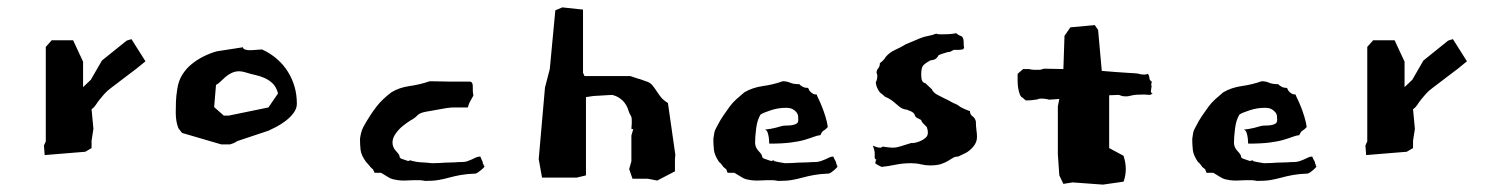

<svg xmlns="http://www.w3.org/2000/svg" viewBox="-20 -492 4024 520"><path d="M374 -326 336 -386 323 -382 256 -328 226 -276 205 -256V-325L178 -383H120L104 -365V-109L99 -98L101 -72L211 -81L228 -91V-111L233 -143L228 -196Q235 -201 239.5 -208Q244 -215 249.5 -222Q255 -229 262.5 -237.5Q270 -246 281 -254L327 -289Q338 -297 349.5 -306Q361 -315 374 -326Z M460 -250Q457 -232 456.5 -216Q456 -200 456 -187Q456 -163 463 -145L473 -132L579 -101H603Q607 -102 612 -104Q617 -106 623 -110L707 -138Q714 -141 727.5 -148Q741 -155 753.5 -164.5Q766 -174 775 -186Q784 -198 784 -211Q784 -259 759.5 -298Q735 -337 690 -358H688Q684 -358 674 -357Q664 -356 656 -356Q649 -356 643.5 -358Q638 -360 638 -364L567 -353Q549 -348 531 -339Q513 -330 498 -317.5Q483 -305 473 -288.5Q463 -272 460 -250ZM645 -296Q657 -292 671 -289Q685 -286 697 -280.5Q709 -275 718.5 -266Q728 -257 733 -239L707 -201L600 -179H586L560 -202L565 -262Q571 -265 577 -271Q583 -277 590.5 -283.5Q598 -290 607.5 -294.5Q617 -299 628 -299Q635 -299 645 -296Z M1292 -44 1288 -48Q1288 -53 1285.5 -57.5Q1283 -62 1281 -68Q1274 -68 1269 -65.5Q1264 -63 1258.5 -60.5Q1253 -58 1246 -55.5Q1239 -53 1227 -53H1222Q1210 -52 1201.5 -52Q1193 -52 1185.5 -51.5Q1178 -51 1169.5 -50.5Q1161 -50 1150 -50Q1132 -52 1119.5 -52.5Q1107 -53 1090 -58Q1089 -57 1089 -57Q1088 -57 1087.5 -56.5Q1087 -56 1085 -56Q1073 -60 1067.5 -62Q1062 -64 1062 -69Q1062 -73 1052.5 -83Q1043 -93 1043 -106Q1043 -118 1051.5 -130Q1060 -142 1070.5 -150.5Q1081 -159 1089 -164Q1097 -169 1095 -168Q1097 -168 1099 -170Q1101 -171 1102.5 -172.5Q1104 -174 1107 -176Q1112 -182 1119.5 -185.5Q1127 -189 1154 -193Q1175 -197 1187.5 -199Q1200 -201 1209 -201Q1218 -201 1226 -201Q1234 -201 1247 -201Q1250 -211 1252 -215Q1254 -219 1262 -233Q1260 -243 1260.5 -256.5Q1261 -270 1253 -271H1198Q1186 -271 1173.5 -271.5Q1161 -272 1144 -272Q1118 -263 1089.5 -259Q1061 -255 1040 -242Q1027 -232 1017.5 -223Q1008 -214 999.5 -203Q991 -192 982.5 -179Q974 -166 964 -148Q960 -140 958 -132Q956 -124 955 -116Q955 -101 956.5 -86.5Q958 -72 971 -54Q975 -50 979 -45Q983 -40 983 -40L988 -35Q990 -35 992 -29.5Q994 -24 995 -24H1012Q1024 -17 1031 -12.5Q1038 -8 1044.5 -6.5Q1051 -5 1058 -4Q1065 -3 1076 -3Q1081 -3 1087.5 -3.5Q1094 -4 1101 -4Q1108 -4 1115 -4Q1122 -4 1132 -2Q1153 -2 1167.5 -4.5Q1182 -7 1196.5 -11Q1211 -15 1227.5 -18Q1244 -21 1269 -22Q1274 -24 1283 -31.5Q1292 -39 1292 -41Q1292 -44 1286 -44Z M1729 -272Q1723 -274 1718 -276Q1713 -278 1708 -279L1687 -286H1563L1559 -295V-466L1503 -472L1484 -464L1469 -305L1456 -255L1439 -61L1448 -11H1542L1567 -17V-229L1587 -232L1638 -235Q1650 -232 1658.5 -226Q1667 -220 1672 -213Q1677 -206 1679.5 -200Q1682 -194 1683 -190Q1685 -184 1688 -179.5Q1691 -175 1691 -167Q1691 -163 1691 -157.5Q1691 -152 1690 -143L1695 -142L1690 -125V-55L1684 -34L1693 -8H1734L1760 -3L1808 -28V-60L1809 -73L1789 -213Q1776 -221 1769.5 -229.5Q1763 -238 1757.5 -246.5Q1752 -255 1746 -262Q1740 -269 1729 -272Z M2248 -44 2245 -48Q2245 -53 2242 -57.5Q2239 -62 2237 -68Q2231 -68 2226 -65.5Q2221 -63 2215.5 -60.5Q2210 -58 2202.5 -55.5Q2195 -53 2184 -53H2179Q2167 -52 2158 -52Q2149 -52 2141 -51.5Q2133 -51 2125 -50.5Q2117 -50 2106 -50Q2087 -53 2081.5 -54.5Q2076 -56 2076 -56Q2076 -56 2077 -56Q2078 -56 2074 -58Q2073 -57 2072 -57Q2071 -57 2070.5 -56.5Q2070 -56 2068 -56Q2057 -60 2050.5 -62Q2044 -64 2044 -69Q2044 -73 2034.5 -83Q2025 -93 2025 -106Q2025 -121 2028 -144.5Q2031 -168 2040 -182Q2048 -187 2068 -193.5Q2088 -200 2108 -200Q2120 -200 2126.5 -196.5Q2133 -193 2137 -188Q2141 -183 2141.5 -177.5Q2142 -172 2142 -167Q2142 -160 2137 -157Q2132 -154 2125 -153Q2118 -152 2111 -152Q2104 -152 2099 -151Q2079 -145 2066.5 -143Q2054 -141 2052 -141Q2057 -139 2059 -133Q2061 -127 2062 -120.5Q2063 -114 2063 -108.5Q2063 -103 2064 -103Q2099 -103 2122 -106Q2145 -109 2160 -113.5Q2175 -118 2184 -121.5Q2193 -125 2202 -126Q2206 -136 2211 -138.5Q2216 -141 2222 -148Q2220 -162 2215.5 -176.5Q2211 -191 2206 -203.5Q2201 -216 2196.5 -225Q2192 -234 2192 -236Q2185 -236 2180.5 -239Q2176 -242 2173.5 -245Q2171 -248 2170 -251Q2169 -254 2168 -254Q2157 -254 2151 -259Q2147 -261 2145 -264Q2129 -264 2120 -268Q2111 -272 2100 -272Q2075 -263 2046.5 -259Q2018 -255 1996 -242Q1984 -232 1974 -223Q1964 -214 1956 -203Q1948 -192 1939 -179Q1930 -166 1921 -148Q1916 -140 1914.5 -132Q1913 -124 1912 -116Q1912 -101 1913.5 -86.5Q1915 -72 1927 -54Q1932 -50 1935.5 -45Q1939 -40 1939 -40L1945 -35Q1947 -35 1948.5 -29.5Q1950 -24 1951 -24H1969Q1981 -17 1988 -12.5Q1995 -8 2001 -6.5Q2007 -5 2014 -4Q2021 -3 2032 -3Q2038 -3 2044.5 -3.5Q2051 -4 2058 -4Q2064 -4 2071 -4Q2078 -4 2088 -2Q2110 -2 2124.5 -4.5Q2139 -7 2153.5 -11Q2168 -15 2184.5 -18Q2201 -21 2225 -22Q2231 -24 2239.5 -31.5Q2248 -39 2248 -41Q2248 -44 2243 -44Z M2623 -163Q2621 -172 2614 -177Q2607 -182 2607 -191Q2598 -194 2593 -196.5Q2588 -199 2584.5 -200.5Q2581 -202 2577.5 -205Q2574 -208 2567 -211Q2565 -211 2555.5 -216.5Q2546 -222 2543 -223L2529 -230Q2516 -236 2510.5 -241Q2505 -246 2504 -250L2486 -267Q2482 -267 2478.5 -271.5Q2475 -276 2475 -291Q2475 -305 2478.5 -312Q2482 -319 2501 -329H2503Q2506 -329 2511 -331Q2516 -333 2520 -339Q2520 -341 2523 -343Q2526 -345 2547 -351Q2552 -351 2555 -352.5Q2558 -354 2563 -357H2577Q2580 -357 2583 -357.5Q2586 -358 2590 -359Q2589 -359 2589 -360Q2590 -360 2590 -361Q2590 -362 2591 -362Q2591 -365 2590.5 -367Q2590 -369 2590 -371V-377Q2590 -392 2582.5 -394.5Q2575 -397 2570 -402Q2558 -400 2549.5 -399.5Q2541 -399 2529 -399Q2522 -399 2519.5 -399.5Q2517 -400 2516 -401Q2503 -396 2493 -394.5Q2483 -393 2471 -388L2433 -372Q2420 -364 2404.5 -357Q2389 -350 2379 -338Q2374 -329 2363 -321Q2363 -312 2358.5 -307Q2354 -302 2354 -295Q2354 -293 2355 -292Q2356 -291 2356 -286Q2356 -282 2355 -277Q2354 -272 2352 -270Q2352 -261 2357.5 -250.5Q2363 -240 2368 -238L2377 -230Q2387 -226 2394 -221Q2401 -216 2407 -210.5Q2413 -205 2419.5 -200.5Q2426 -196 2436 -195Q2450 -190 2453.5 -186.5Q2457 -183 2457.5 -180.5Q2458 -178 2460 -175.5Q2462 -173 2475 -167Q2475 -163 2482 -156L2490 -148Q2493 -140 2493 -133Q2493 -124 2486.5 -118.5Q2480 -113 2471.5 -109.5Q2463 -106 2456 -105Q2449 -104 2449 -105Q2426 -98 2416.5 -95Q2407 -92 2398 -92Q2391 -92 2370 -95Q2368 -92 2363 -92Q2358 -92 2350.5 -95Q2343 -98 2344 -97Q2350 -83 2349 -71.5Q2348 -60 2353 -60H2354Q2353 -59 2352 -57Q2351 -55 2351 -52Q2351 -52 2352 -52Q2350 -51 2350 -51Q2350 -49 2358.5 -44.5Q2367 -40 2368 -40Q2387 -42 2406 -46Q2425 -50 2448 -50Q2462 -50 2474 -47Q2486 -44 2499 -44Q2518 -44 2529.5 -48Q2541 -52 2548 -56.5Q2555 -61 2561 -64.5Q2567 -68 2575 -68L2596 -78Q2607 -84 2616.5 -95.5Q2626 -107 2626 -121Q2626 -130 2624.5 -140Q2623 -150 2623 -163Z M2984 -234 3010 -235Q3015 -233 3019 -232Q3023 -231 3030 -231Q3034 -231 3038.5 -232Q3043 -233 3047.5 -234Q3052 -235 3059.5 -235.5Q3067 -236 3079 -236Q3083 -236 3086.5 -235.5Q3090 -235 3092 -235Q3093 -235 3094.5 -235Q3096 -235 3102 -239Q3097 -239 3097 -246Q3097 -247 3098 -252Q3099 -257 3099 -259Q3098 -259 3098 -264Q3098 -268 3100 -270Q3093 -275 3093 -280.5Q3093 -286 3089 -292Q3083 -290 3080 -290Q3073 -290 3070.5 -290.5Q3068 -291 3065 -292Q3062 -293 3054.5 -293.5Q3047 -294 3030 -295Q3018 -296 3001 -297Q2984 -298 2964 -300L2954 -411L2945 -424L2879 -418L2863 -395L2860 -305Q2846 -305 2833 -305.5Q2820 -306 2808 -306Q2798 -303 2797 -303Q2788 -303 2781 -303Q2774 -303 2767 -305H2751L2736 -292Q2736 -284 2736 -274Q2736 -264 2737.5 -254Q2739 -244 2742 -236.5Q2745 -229 2750 -227L2758 -220Q2768 -220 2773 -220.5Q2778 -221 2791 -223Q2792 -225 2800 -225Q2806 -225 2812.5 -224Q2819 -223 2821 -222Q2824 -222 2827.5 -222.5Q2831 -223 2835 -223L2849 -224L2845 -204V-74L2849 -17L2860 6L2885 2L2967 8L3023 0Q3029 -17 3029 -34Q3029 -51 3023 -70L2984 -91Z M3545 -44 3542 -48Q3542 -53 3539 -57.5Q3536 -62 3534 -68Q3528 -68 3523 -65.5Q3518 -63 3512.5 -60.5Q3507 -58 3499.5 -55.5Q3492 -53 3481 -53H3476Q3464 -52 3455 -52Q3446 -52 3438 -51.5Q3430 -51 3422 -50.5Q3414 -50 3403 -50Q3384 -53 3378.5 -54.5Q3373 -56 3373 -56Q3373 -56 3374 -56Q3375 -56 3371 -58Q3370 -57 3369 -57Q3368 -57 3367.5 -56.5Q3367 -56 3365 -56Q3354 -60 3347.5 -62Q3341 -64 3341 -69Q3341 -73 3331.5 -83Q3322 -93 3322 -106Q3322 -121 3325 -144.5Q3328 -168 3337 -182Q3345 -187 3365 -193.5Q3385 -200 3405 -200Q3417 -200 3423.5 -196.5Q3430 -193 3434 -188Q3438 -183 3438.5 -177.5Q3439 -172 3439 -167Q3439 -160 3434 -157Q3429 -154 3422 -153Q3415 -152 3408 -152Q3401 -152 3396 -151Q3376 -145 3363.5 -143Q3351 -141 3349 -141Q3354 -139 3356 -133Q3358 -127 3359 -120.5Q3360 -114 3360 -108.5Q3360 -103 3361 -103Q3396 -103 3419 -106Q3442 -109 3457 -113.5Q3472 -118 3481 -121.5Q3490 -125 3499 -126Q3503 -136 3508 -138.5Q3513 -141 3519 -148Q3517 -162 3512.5 -176.5Q3508 -191 3503 -203.5Q3498 -216 3493.5 -225Q3489 -234 3489 -236Q3482 -236 3477.5 -239Q3473 -242 3470.5 -245Q3468 -248 3467 -251Q3466 -254 3465 -254Q3454 -254 3448 -259Q3444 -261 3442 -264Q3426 -264 3417 -268Q3408 -272 3397 -272Q3372 -263 3343.5 -259Q3315 -255 3293 -242Q3281 -232 3271 -223Q3261 -214 3253 -203Q3245 -192 3236 -179Q3227 -166 3218 -148Q3213 -140 3211.5 -132Q3210 -124 3209 -116Q3209 -101 3210.5 -86.5Q3212 -72 3224 -54Q3229 -50 3232.5 -45Q3236 -40 3236 -40L3242 -35Q3244 -35 3245.5 -29.5Q3247 -24 3248 -24H3266Q3278 -17 3285 -12.5Q3292 -8 3298 -6.5Q3304 -5 3311 -4Q3318 -3 3329 -3Q3335 -3 3341.5 -3.5Q3348 -4 3355 -4Q3361 -4 3368 -4Q3375 -4 3385 -2Q3407 -2 3421.5 -4.5Q3436 -7 3450.5 -11Q3465 -15 3481.5 -18Q3498 -21 3522 -22Q3528 -24 3536.5 -31.5Q3545 -39 3545 -41Q3545 -44 3540 -44Z M3953 -326 3915 -386 3902 -382 3835 -328 3805 -276 3784 -256V-325L3757 -383H3699L3683 -365V-109L3678 -98L3680 -72L3790 -81L3807 -91V-111L3812 -143L3807 -196Q3814 -201 3818.5 -208Q3823 -215 3828.5 -222Q3834 -229 3841.5 -237.5Q3849 -246 3860 -254L3906 -289Q3917 -297 3928.5 -306Q3940 -315 3953 -326Z"/></svg>

Font: Dokdo
Style: Regular
Weight: 400
Version: Version 2.00